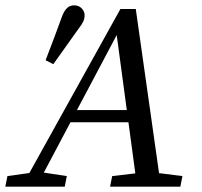

<svg xmlns="http://www.w3.org/2000/svg" viewBox="-55 -704 763 724"><path d="M117 -477Q133 -519 149 -561Q165 -603 180 -645Q186 -660 193 -668.5Q200 -677 208 -680.5Q216 -684 224 -684Q242 -684 253 -672.5Q264 -661 264 -647Q264 -634 259 -623Q254 -612 240 -594Q217 -561 193 -528Q169 -495 146 -462ZM-35 0 -27 -40 80 -55H98L197 -40L189 0ZM27 0 399 -670H457L552 0H462L382 -595H397L391 -583L82 0ZM189 -243 203 -289H487L475 -243ZM360 0 368 -40 496 -55H514L633 -40L625 0Z"/></svg>

Font: Source Serif 4
Style: Italic
Weight: 400
Italic angle: -12°
Designer: Frank Grießhammer
Foundry: Adobe Systems Incorporated
Version: Version 4.004;hotconv 1.0.116;makeotfexe 2.5.65601